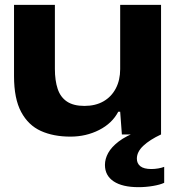

<svg xmlns="http://www.w3.org/2000/svg" viewBox="-20 -556 735 794"><path d="M271 9Q201 9 149 -14.5Q97 -38 67.5 -93Q38 -148 38 -241V-536H207V-271Q207 -223 218.5 -188.5Q230 -154 257 -136Q284 -118 329 -118Q375 -118 408 -137Q441 -156 459 -190.5Q477 -225 477 -270V-536H646V0H484L477 -94H469Q444 -46 390 -18.5Q336 9 271 9ZM553 218Q486 218 450 194Q414 170 414 126Q414 101 427.5 76.5Q441 52 471 29Q501 6 552 -13H637L646 0Q599 22 572.5 47Q546 72 546 100Q546 120 560.5 131.5Q575 143 606 143Q620 143 634.5 140.5Q649 138 659 134V200Q642 208 612.5 213Q583 218 553 218Z"/></svg>

Font: Mona Sans Expanded
Style: Bold
Weight: 700
Width: 7
Designer: Deni Anggara
Foundry: GitHub
Version: Version 2.000